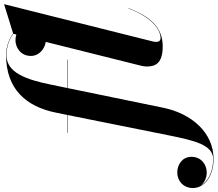

<svg xmlns="http://www.w3.org/2000/svg" viewBox="-275 -727 1070 944"><g transform="rotate(-90 260.0 -255.0)"><path d="M79 -460V-458H166.5L66.5 40C42 160.5 21 258 -49.5 258C-116 258 -163 231 -181.5 194.5C-167 217.5 -138.5 226.5 -116 226.5C-79 226.5 -39 201 -39 151C-39 106 -78 81.5 -115.5 81.5C-158.5 81.5 -192.5 112.5 -192.5 158.5C-192.5 213 -138 260 -49.5 260C78 260 173.5 154 202.5 11.5L299 -458H439V-460H299.5L316 -540C340.5 -660.5 374.5 -758 460 -758C503 -758 539.5 -744.5 566 -724.5L562 -709.5C553 -712.5 543.5 -714 535 -714C495.5 -714 457 -686 457 -638.5C457 -596 493 -570 526 -565L408.5 -95C406.5 -87.5 405 -75.5 405 -68C405 -24 422.5 10 504.5 10C596 10 651 -50.5 691.5 -158L690 -158.5C649.5 -47.5 588.5 -0.5 544.5 -0.5C532 -0.5 526 -9.5 526 -20C526 -25 526.5 -32 528 -38L711.5 -770L567.5 -725.5C540.5 -745.5 503.5 -760 460 -760C295 -760 207 -662.5 177.5 -511.5L167 -460Z"/></g></svg>

Font: Bodoni* 96pt
Style: Bold Italic
Weight: 700
Italic angle: -13°
Version: Version 2.3